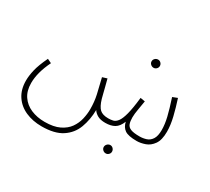

<svg xmlns="http://www.w3.org/2000/svg" viewBox="-143 -768 1364 1245"><g transform="rotate(30 538.5 -145.5)"><path d="M279 231Q213 231 159.5 207.5Q106 184 75 137.5Q44 91 44 24Q44 -12 54.5 -57Q65 -102 97 -169L128 -154Q81 -58 81 21Q81 79 107.5 118Q134 157 179.5 176.5Q225 196 282 196Q349 196 391.5 175.5Q434 155 457 122.5Q480 90 489 51.5Q498 13 498 -23Q498 -79 487 -128Q476 -177 460 -241L495 -252Q505 -214 510.5 -192Q516 -170 520 -154Q524 -138 529 -119Q544 -68 565 -49Q586 -30 628 -30Q647 -30 664 -34Q681 -38 696 -57.5Q711 -77 723 -122.5Q735 -168 744 -250L779 -244Q775 -217 768 -178.5Q761 -140 761 -114Q761 -86 767.5 -67Q774 -48 795.5 -39Q817 -30 862 -30Q889 -30 913 -38Q937 -46 952 -69.5Q967 -93 967 -138Q967 -180 955 -230.5Q943 -281 918 -357L954 -371Q974 -310 988 -252Q1002 -194 1002 -145Q1002 -83 979 -50.5Q956 -18 923 -6.5Q890 5 861 5Q798 5 772 -13Q746 -31 738 -68Q721 -26 694 -10.5Q667 5 626 5Q590 5 568 -7Q546 -19 534 -38Q533 35 510 96.5Q487 158 431.5 194.5Q376 231 279 231ZM728 175Q715 175 705.5 166Q696 157 696 145Q696 132 705.5 122.5Q715 113 728 113Q740 113 749 122.5Q758 132 758 145Q758 157 749 166Q740 175 728 175ZM719 -461Q706 -461 696.5 -470Q687 -479 687 -491Q687 -504 696.5 -513Q706 -522 719 -522Q731 -522 740 -513Q749 -504 749 -491Q749 -479 740 -470Q731 -461 719 -461Z"/></g></svg>

Font: Noto Sans Arabic SemCond ExtLt
Style: Regular
Weight: 200
Width: 4
Designer: Monotype Design Team, Nadine Chahine, Nizar Qandah and Khaled Hosny
Foundry: Monotype Imaging Inc.
Version: Version 2.012; ttfautohint (v1.8.4.7-5d5b)